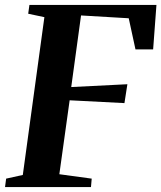

<svg xmlns="http://www.w3.org/2000/svg" viewBox="-30 -763 658 783"><path d="M-9.5 0 -5 -34.5 63 -49.5 151 -693 85 -707 90 -743H608L594.5 -561.5H522.5L495 -688.5L300.5 -700L260.5 -408L489.5 -419.5L477.5 -342.5L254 -354L212 -52.5L344 -34.5L341 0Z"/></svg>

Font: Merriweather 72pt
Style: Bold Italic
Weight: 700
Italic angle: -7.8°
Version: Version 2.101